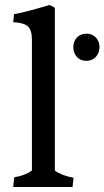

<svg xmlns="http://www.w3.org/2000/svg" viewBox="-20 -750 419 770"><path d="M108 -590Q108 -630 91.5 -644.5Q75 -659 33 -661L36 -693Q77 -700 179 -730L200 -719V-66Q227 -46 275 -37L271 0H33L37 -39Q80 -46 108 -66ZM364.5 -522Q350 -506 326 -506Q302 -506 288 -522Q274 -538 274 -561Q274 -584 288.5 -599.5Q303 -615 326.5 -615Q350 -615 364.5 -599.5Q379 -584 379 -561Q379 -538 364.5 -522Z"/></svg>

Font: Cambo
Style: Regular
Weight: 400
Designer: Carolina Giovagnoli, Andres Torresi
Foundry: Carolina Giovagnoli, Andres Torresi
Version: Version 2.001